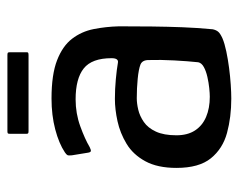

<svg xmlns="http://www.w3.org/2000/svg" viewBox="-83 -553 644 518"><g transform="rotate(-90 239.0 -294.0)"><path d="M232 8Q182 8 139.5 -3.5Q97 -15 71 -47Q45 -79 45 -140Q45 -191 63 -224Q81 -257 110 -274.5Q139 -292 171 -299Q203 -306 231 -306Q258 -306 284.5 -303.5Q311 -301 328 -298Q341 -295 341 -315Q341 -368 313.5 -390Q286 -412 230 -412Q192 -412 157.5 -399.5Q123 -387 101 -374Q93 -370 90 -371Q87 -372 86 -379L79 -422Q78 -431 79.5 -434Q81 -437 87 -441Q111 -457 149 -467Q187 -477 232 -477Q297 -477 335.5 -462Q374 -447 393.5 -421.5Q413 -396 419.5 -363.5Q426 -331 427 -295Q427 -247 426.5 -205.5Q426 -164 424.5 -124Q423 -84 419 -42Q417 -33 412.5 -27.5Q408 -22 395 -16Q381 -10 359.5 -5.5Q338 -1 315 2Q292 5 270 6.5Q248 8 232 8ZM237 -50Q246 -50 260.5 -51.5Q275 -53 290.5 -56.5Q306 -60 317 -66Q328 -72 330 -81Q333 -109 335 -146Q337 -183 336 -215Q336 -232 324 -237Q311 -242 285.5 -244.5Q260 -247 233 -247Q219 -247 202 -243Q185 -239 169 -228Q153 -217 143 -195.5Q133 -174 133 -140Q133 -110 146 -90Q159 -70 182.5 -60Q206 -50 237 -50ZM357 -543Q357 -541 355.5 -540Q354 -539 349 -539H144Q139 -539 138 -540.5Q137 -542 137 -545V-589Q137 -594 138.5 -595Q140 -596 144 -596H349Q354 -596 355.5 -595Q357 -594 357 -590Z"/></g></svg>

Font: Glory Medium
Style: Regular
Weight: 500
Designer: Robert Leuschke
Foundry: Robert Leuschke
Version: Version 1.011